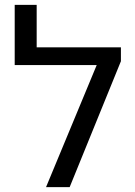

<svg xmlns="http://www.w3.org/2000/svg" viewBox="-20 -770 554 790"><path d="M40.5 -502.4V-750H130.9V-575.2H443.4V-502.4ZM477.5 -518.1 266.6 0H169.4L408.2 -575.2H477.5Z"/></svg>

Font: Heebo
Style: Regular
Weight: 400
Designer: Oded Ezer
Foundry: Ezer Type House
Version: Version 3.100